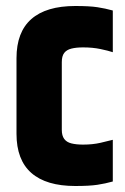

<svg xmlns="http://www.w3.org/2000/svg" viewBox="-20 -615 416 640"><path d="M35 -421Q35 -508 84.5 -551.5Q134 -595 231 -595Q278 -595 304.5 -591Q331 -587 356 -580V-441Q341 -446 315 -451.5Q289 -457 257 -457Q234 -457 218 -453Q202 -449 194 -438.5Q186 -428 186 -408V-182Q186 -163 194 -152Q202 -141 218 -137Q234 -133 257 -133Q289 -133 315 -139Q341 -145 356 -149V-10Q331 -3 304.5 1Q278 5 231 5Q134 5 84.5 -38.5Q35 -82 35 -169Z"/></svg>

Font: Khand Variable Light
Style: Regular
Weight: 300
Designer: Satya Rajpurohit
Foundry: Indian Type Foundry
Version: Version 3.000